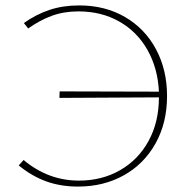

<svg xmlns="http://www.w3.org/2000/svg" viewBox="-20 -683 696 708"><path d="M596 -329Q596 -230 553.5 -154Q511 -78 436.5 -36.5Q362 5 268 5Q204 5 151 -14Q98 -33 49 -73L67 -93Q158 -17 271 -17Q356 -17 423 -55.5Q490 -94 528 -163.5Q566 -233 566 -324L199 -322L200 -346L566 -345Q562 -431 524 -498.5Q486 -566 420 -603.5Q354 -641 269 -641Q215 -641 170.5 -624.5Q126 -608 84 -578L68 -598Q113 -630 162.5 -646.5Q212 -663 272 -663Q368 -663 441.5 -620Q515 -577 555.5 -501Q596 -425 596 -329Z"/></svg>

Font: Ysabeau Infant Extralight
Style: Regular
Weight: 200
Designer: Christian Thalmann (Catharsis Fonts)
Version: Version 0.003